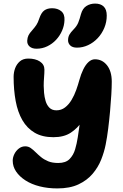

<svg xmlns="http://www.w3.org/2000/svg" viewBox="-20 -1042 688 1072"><path d="M300 10Q247 10 201.5 -1.5Q156 -13 122.5 -34.5Q89 -56 70 -84Q51 -112 51 -145Q51 -163 60 -181.5Q69 -200 85 -212.5Q101 -225 121 -225Q138 -225 151.5 -215.5Q165 -206 178.5 -192.5Q192 -179 209 -165Q226 -151 249 -141.5Q272 -132 305 -132Q347 -132 368.5 -154Q390 -176 399.5 -208.5Q409 -241 414 -274Q417 -294 422 -328Q427 -362 432 -401.5Q437 -441 441.5 -479.5Q446 -518 449.5 -548Q453 -578 454 -591L494 -453Q468 -407 440.5 -366.5Q413 -326 375 -301Q337 -276 278 -276Q216 -276 173.5 -301Q131 -326 105 -371Q79 -416 67.5 -478Q56 -540 56 -613Q56 -638 64.5 -661Q73 -684 91 -699.5Q109 -715 138 -715Q178 -715 203 -698.5Q228 -682 228 -653Q228 -634 226 -610Q224 -586 224 -563Q224 -547 226 -524Q228 -501 234.5 -478.5Q241 -456 255.5 -441Q270 -426 295 -426Q322 -426 343 -442Q364 -458 379.5 -484Q395 -510 405.5 -539.5Q416 -569 423 -595Q432 -628 445 -654.5Q458 -681 474.5 -696Q491 -711 510 -711Q551 -711 577.5 -677.5Q604 -644 604 -586Q604 -556 601.5 -513Q599 -470 594.5 -420.5Q590 -371 584 -323Q578 -275 570 -235Q562 -194 545 -151Q528 -108 497 -71.5Q466 -35 418 -12.5Q370 10 300 10ZM410 -776Q385 -776 372.5 -788Q360 -800 360 -817Q360 -835 367.5 -848.5Q375 -862 391 -878Q409 -896 417 -916Q425 -936 432 -963Q441 -995 462.5 -1008.5Q484 -1022 511 -1022Q542 -1022 559 -1005.5Q576 -989 576 -955Q576 -919 562.5 -886.5Q549 -854 525.5 -829Q502 -804 472 -790Q442 -776 410 -776ZM184 -770Q159 -770 145 -782.5Q131 -795 132 -815Q133 -832 139 -844.5Q145 -857 159 -872Q174 -889 183 -902.5Q192 -916 199 -938Q210 -971 227 -983.5Q244 -996 271 -996Q302 -996 322 -979.5Q342 -963 340 -929Q339 -899 326.5 -870.5Q314 -842 293 -819.5Q272 -797 244 -783.5Q216 -770 184 -770Z"/></svg>

Font: Shantell Sans ExtraBold
Style: Regular
Weight: 800
Designer: Stephen Nixon, Anya Danilova, Shantell Martin
Foundry: Arrow Type
Version: Version 1.011;[c5ecc13dd]